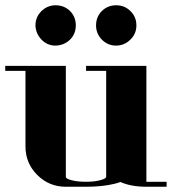

<svg xmlns="http://www.w3.org/2000/svg" viewBox="-20 -712 655 732"><path d="M0 -441.9V-460.9H231V-38.1Q231 -30.3 252.9 -24.9Q274.9 -19 308.1 -19Q339.8 -19 361.8 -24.9Q384.8 -30.8 384.8 -38.1V-441.9H308.1V-460.9H538.1V-19H615.2V0H538.1Q480 0 439 -18.1Q429.2 -14.2 416 -11.2Q370.1 0 308.1 0H231Q167 0 122.1 -44.9Q77.1 -89.8 77.1 -153.8V-441.9ZM115.2 -615.2Q115.2 -647 138.2 -669.9Q161.1 -691.9 191.9 -691.9Q224.6 -691.9 247.1 -669.9Q269 -647.9 269 -615.2Q269 -583 247.1 -561Q224.6 -539.1 191.9 -538.1Q160.2 -538.1 138.2 -561Q116.2 -584 115.2 -615.2ZM346.2 -615.2Q346.2 -647.5 368.2 -669.9Q390.6 -691.9 422.9 -691.9Q455.1 -691.9 477.1 -669.9Q500 -647.9 500 -615.2Q500 -583 477.1 -561Q454.6 -538.6 422.9 -538.1Q391.1 -538.1 368.2 -561Q346.2 -584 346.2 -615.2Z"/></svg>

Font: Hjet
Style: Regular
Weight: 400
Designer: T. Christopher White
Version: Version 1.2